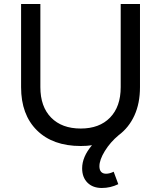

<svg xmlns="http://www.w3.org/2000/svg" viewBox="-20 -720 802 956"><path d="M677 -700V-286Q677 -206 649.5 -145.5Q622 -85 571 -47Q529 -12 502 32Q475 76 475 108Q475 126 483.5 135.5Q492 145 508 145Q526 145 546 135L569 197Q530 216 487 216Q442 216 415.5 189.5Q389 163 389 118Q389 61 438 3Q414 7 382 7Q243 7 164 -71Q85 -149 85 -286V-700H181V-286Q181 -189 234.5 -134.5Q288 -80 382 -80Q475 -80 528 -134.5Q581 -189 581 -286V-700Z"/></svg>

Font: Gontserrat
Style: Regular
Weight: 400
Designer: Julieta Ulanovsky
Foundry: Julieta Ulanovsky
Version: Version 6.001